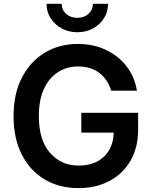

<svg xmlns="http://www.w3.org/2000/svg" viewBox="-20 -965 789 995"><path d="M387.2 9.8Q286.6 9.8 210.9 -35.4Q135.3 -80.6 92.8 -164.3Q50.3 -248 50.3 -362.8Q50.3 -480 94 -563.7Q137.7 -647.5 212.9 -692.4Q288.1 -737.3 383.3 -737.3Q463.4 -737.3 528.6 -706.5Q593.8 -675.8 636 -621.1Q678.2 -566.4 689.5 -495.1H556.2Q538.6 -553.2 494.9 -586.9Q451.2 -620.6 384.8 -620.6Q326.2 -620.6 280 -590.8Q233.9 -561 207.5 -503.7Q181.2 -446.3 181.2 -363.8Q181.2 -240.2 238.5 -173.6Q295.9 -106.9 387.7 -106.9Q469.7 -106.9 518.6 -153.1Q567.4 -199.2 569.3 -277.8H401.4V-380.4H695.8V-293Q695.8 -199.7 656 -131.6Q616.2 -63.5 546.6 -26.9Q477.1 9.8 387.2 9.8ZM380.9 -797.9Q335.9 -797.9 299.8 -817.6Q263.7 -837.4 242.4 -870.6Q221.2 -903.8 221.2 -945.3H299.8Q299.8 -913.6 322.8 -893.1Q345.7 -872.6 380.9 -872.6Q415.5 -872.6 438.5 -893.1Q461.4 -913.6 461.4 -945.3H540Q540 -904.3 519 -870.8Q498 -837.4 461.9 -817.6Q425.8 -797.9 380.9 -797.9Z"/></svg>

Font: Inter-SemiBold
Style: Regular
Weight: 600
Designer: Rasmus Andersson
Foundry: rsms
Version: Version 4.000;git-a52131595